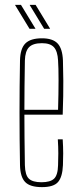

<svg xmlns="http://www.w3.org/2000/svg" viewBox="-20 -762 329 787"><path d="M217 -191H237Q239 -159 239 -133Q239 -107 238 -85Q236 -37 218 -16Q200 5 152 5Q103 5 83 -16Q63 -37 62 -85Q58 -300 62 -514Q63 -563 84 -584Q105 -605 152 -605Q196 -605 216 -584Q236 -563 238 -514Q239 -487 239.5 -431Q240 -375 237 -292H80Q80 -246 80.5 -196.5Q81 -147 82 -85Q83 -44 98.5 -29.5Q114 -15 150 -15Q186 -15 201.5 -29.5Q217 -44 218 -85Q219 -108 219 -133.5Q219 -159 217 -191ZM152 -585Q115 -585 99 -568.5Q83 -552 82 -514Q81 -455 80.5 -406.5Q80 -358 80 -312H218Q220 -379 220 -432.5Q220 -486 218 -514Q216 -552 201 -568.5Q186 -585 152 -585ZM101 -644 42 -741V-742H66L125 -645V-644ZM102 -741V-742H126L185 -645V-644H161Z"/></svg>

Font: Big Shoulders Display Thin
Style: Regular
Weight: 100
Designer: Patric King
Foundry: XO Type Co
Version: Version 1.000; ttfautohint (v1.8.2)